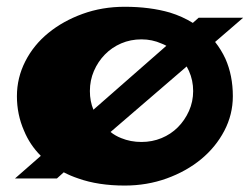

<svg xmlns="http://www.w3.org/2000/svg" viewBox="-20 -540 756 581"><path d="M581.1 -486.3H715.8L630.9 -413.1Q649.4 -389.6 662.1 -362.3Q684.6 -311.5 684.6 -249Q684.6 -193.4 658.7 -144Q632.8 -94.7 588.4 -58.1Q543.9 -21.5 484.4 0Q424.8 21.5 357.4 21.5Q277.3 21.5 216.8 0Q193.4 -7.8 172.9 -18.6L152.3 0H25.4L103.5 -68.4Q70.3 -101.6 52.7 -144.5Q31.2 -193.4 31.2 -249Q31.2 -304.7 56.6 -354.5Q82 -404.3 126.5 -440.4Q170.9 -476.6 230 -498Q289.1 -519.5 357.4 -519.5Q433.6 -519.5 494.1 -502Q532.2 -490.2 563.5 -470.7ZM408.2 -110.4Q440.4 -110.4 468.8 -122.1Q497.1 -133.8 518.1 -154.8Q539.1 -175.8 551.8 -204.1Q564.5 -232.4 564.5 -264.6Q564.5 -296.9 551.8 -325.2Q548.8 -332 544.9 -338.9L314.5 -140.6Q329.1 -128.9 346.7 -122.1Q375 -110.4 408.2 -110.4ZM262.7 -208 483.4 -401.4Q476.6 -405.3 468.8 -408.2Q440.4 -420.9 408.2 -420.9Q375 -420.9 346.7 -408.7Q318.4 -396.5 297.4 -375Q276.4 -353.5 264.2 -325.2Q252 -296.9 252 -264.6Q252 -233.4 262.7 -208Z"/></svg>

Font: Polsku
Style: Regular
Weight: 400
Designer: Sebastien Sanfilippo
Version: Version 1.1